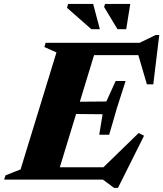

<svg xmlns="http://www.w3.org/2000/svg" viewBox="-58 -886 805 947"><path d="M220.5 -627.5 161 -654 167 -675H424.5L218.5 0H-37.5L-31 -21L43.5 -50.5ZM617.5 -637.5 644 -614H310.5L331 -675H631L710 -713.5H727.5L698 -470H666.5ZM504.5 40.5 449.5 0H124.5L145.5 -61H488.5L430 -39.5L626 -230L652.5 -216.5L524 40.5ZM480.5 -221.5H431.5L448 -322.5L231.5 -324.5L249.5 -383.5L466.5 -385.5L512.5 -486.5H561.5L519 -354ZM434.5 -742H392.5L272.5 -847.5L278 -866.5H401.5ZM564.5 -742H521.5L455.5 -851.5L460 -866.5H584.5Z"/></svg>

Font: Newsreader 24pt ExtraBold
Style: Italic
Weight: 800
Italic angle: -17°
Designer: Hugues Gentile
Foundry: Production Type
Version: Version 1.003